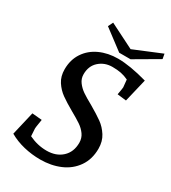

<svg xmlns="http://www.w3.org/2000/svg" viewBox="-215 -995 993 1117"><g transform="rotate(30 281.5 -436.0)"><path d="M28 -37 65 -195 131 -189Q130 -181 126 -157.5Q122 -134 122 -126Q122 -118 125 -76Q183 -48 244 -48Q308 -48 347.5 -84.5Q387 -121 387 -183Q387 -214 370 -238Q353 -262 327 -279.5Q301 -297 258 -321Q207 -350 175 -373Q143 -396 121 -430Q99 -464 99 -511Q99 -575 130.5 -622.5Q162 -670 216.5 -695Q271 -720 339 -720Q418 -720 536 -687L499 -532L439 -539Q447 -584 447 -590Q447 -593 442 -640Q417 -652 392 -657Q367 -662 334 -662Q282 -662 245.5 -629.5Q209 -597 209 -541Q209 -512 226 -489Q243 -466 267.5 -449Q292 -432 336 -408Q391 -376 423 -353Q455 -330 478 -294Q501 -258 501 -209Q501 -138 465.5 -87Q430 -36 370.5 -10.5Q311 15 238 15Q181 15 127 2Q73 -11 28 -37ZM373 -804 557 -880 563 -847 402 -753H326L192 -854L208 -887Z"/></g></svg>

Font: Andada Pro Medium
Style: Italic
Weight: 500
Italic angle: -7°
Designer: Carolina Giovagnoli
Foundry: Huerta Tipografica
Version: Version 3.005; ttfautohint (v1.8.4)